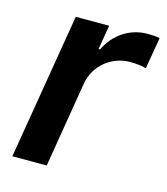

<svg xmlns="http://www.w3.org/2000/svg" viewBox="-89 -623 602 693"><g transform="rotate(15 212.0 -276.5)"><path d="M20.6 0H149.1L202.1 -320.7C214.1 -389.9 274.1 -438.9 344.5 -438.9C366.8 -438.9 392.8 -435.4 403.8 -431.5L423.7 -549.7C411.2 -552.2 392.4 -553.3 377.8 -553.3C315.3 -553.3 256.4 -517.8 226.6 -454.5H220.9L236.2 -545.5H111.5Z"/></g></svg>

Font: Margiela Sans Semi Bold
Style: Italic
Weight: 600
Italic angle: -9.39999°
Designer: Stefan Endress, Andreas Faust
Version: Version 1.100;FEAKit 1.0